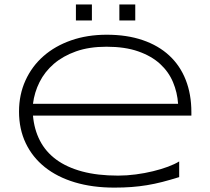

<svg xmlns="http://www.w3.org/2000/svg" viewBox="-20 -835 950 867"><path d="M789.1 -35.2Q748 -22.5 712.9 -13.4Q677.7 -4.4 643.6 1.2Q609.4 6.8 574 9.5Q538.6 12.2 496.1 12.2Q397.5 12.2 317.9 -11.7Q238.3 -35.6 182.4 -80.3Q126.5 -125 96.2 -188.5Q65.9 -252 65.9 -331.1Q65.9 -407.7 95 -471.7Q124 -535.6 176.3 -581.5Q228.5 -627.4 301.3 -652.8Q374 -678.2 461.9 -678.2Q553.2 -678.2 624.5 -653.8Q695.8 -629.4 744.6 -584Q793.5 -538.6 818.8 -473.9Q844.2 -409.2 844.2 -328.1V-313H128.9Q134.3 -250.5 160.2 -200.2Q186 -149.9 233.6 -114.7Q281.2 -79.6 350.8 -60.8Q420.4 -42 513.2 -42Q552.7 -42 593.3 -47.4Q633.8 -52.7 670.9 -61.8Q708 -70.8 738.8 -82.3Q769.5 -93.8 789.1 -106ZM784.2 -366.2Q780.8 -417.5 761.2 -464.1Q741.7 -510.7 702.9 -546.4Q664.1 -582 604.2 -603Q544.4 -624 460.9 -624Q382.3 -624 323.2 -603Q264.2 -582 223.1 -546.6Q182.1 -511.2 158.7 -464.6Q135.3 -418 128.9 -366.2ZM322.8 -742.7V-814.9H395V-742.7ZM519 -742.7V-814.9H590.8V-742.7Z"/></svg>

Font: Syncopate
Style: Regular
Weight: 400
Width: 7
Version: Version 001.001